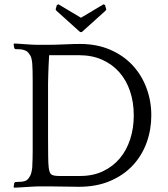

<svg xmlns="http://www.w3.org/2000/svg" viewBox="-20 -861 774 887"><path d="M129 -567Q127 -592 120 -604.5Q113 -617 104 -624Q95 -629 85.5 -631.5Q76 -634 51 -634L46 -638L43 -656L45 -660Q52 -660 65 -659Q78 -658 93 -657Q108 -656 122.5 -655Q137 -654 148 -654H205Q218 -654 237.5 -654.5Q257 -655 277.5 -656Q298 -657 317.5 -657.5Q337 -658 349 -658Q427 -658 488.5 -631.5Q550 -605 592 -560Q634 -515 656.5 -455Q679 -395 679 -328Q679 -262 657.5 -202.5Q636 -143 594 -97.5Q552 -52 489 -25Q426 2 343 2Q334 2 316 1.5Q298 1 278 1Q258 1 239.5 0.5Q221 0 210 0H157Q150 0 134 1Q118 2 101 3Q84 4 68 5Q52 6 45 6L43 2L46 -16L51 -20Q63 -20 79 -21.5Q95 -23 104 -29Q112 -35 119 -48Q126 -61 129 -87Q129 -94 129.5 -103.5Q130 -113 130.5 -127Q131 -141 131 -161Q131 -181 131 -211V-414Q131 -424 131 -444.5Q131 -465 131 -488Q131 -511 130.5 -533Q130 -555 129 -567ZM350 -48Q410 -48 456 -70Q502 -92 533.5 -129.5Q565 -167 581.5 -218Q598 -269 598 -328Q598 -388 581 -439Q564 -490 531.5 -527Q499 -564 452 -585Q405 -606 345 -606H207Q205 -577 204.5 -557.5Q204 -538 203 -518Q202 -498 202 -474.5Q202 -451 202 -415V-231Q202 -171 202.5 -137.5Q203 -104 205 -87Q208 -61 218 -54.5Q228 -48 254 -48ZM350 -713 240 -812 237 -818 243 -838 250 -841 354 -779 458 -841 465 -838 471 -818 468 -812 358 -713Z"/></svg>

Font: Quattrocento
Style: Regular
Weight: 400
Designer: Pablo Impallari
Foundry: Pablo Impallari, Igino Marini, Branda Gallo
Version: Version 2.000